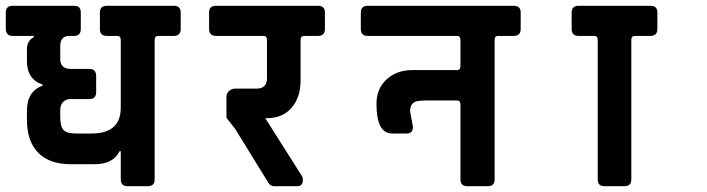

<svg xmlns="http://www.w3.org/2000/svg" viewBox="-22 -643 2442 663"><path d="M234 -519H217Q186 -519 186 -483V-440Q186 -405 222 -405H286Q310 -405 310 -381V-324Q310 -301 286 -301H222Q206 -301 196 -291Q186 -281 186 -263V-240Q186 -206 197.5 -194Q209 -182 241 -182H296Q395 -183 395 -271V-505Q395 -519 383 -519H347Q323 -519 323 -543V-600Q323 -623 347 -623H578Q602 -623 602 -600V-543Q602 -519 578 -519H524Q512 -519 512 -505V-23Q512 0 488 0H419Q395 0 395 -23V-121H391Q369 -76 305 -76H222Q149 -76 110 -115.5Q71 -155 71 -229V-260Q71 -328 125 -347V-351Q71 -369 71 -432V-473Q71 -502 95 -515V-519H22Q-2 -519 -2 -544V-600Q-2 -623 22 -623H234Q257 -623 257 -600V-543Q257 -519 234 -519Z M900 -373V-505Q900 -518 890 -519H724Q700 -519 700 -543V-600Q700 -623 724 -623H1076Q1100 -623 1100 -600V-543Q1100 -519 1076 -519H1028Q1016 -519 1016 -505V-366Q1016 -307 985 -271Q954 -235 900 -235H894L1018 -39Q1024 -31 1024 -22Q1024 0 1004 0H924Q912 0 904 -13L790 -198L760 -236V-308Q760 -321 769 -329Q778 -337 790 -337H864Q900 -337 900 -373Z M1332 -182Q1278 -182 1278 -284Q1278 -337 1313 -369Q1348 -401 1402 -401H1556Q1568 -401 1568 -415V-505Q1568 -518 1558 -519H1248Q1224 -519 1224 -543V-600Q1224 -623 1248 -623H1752Q1776 -623 1776 -600V-543Q1776 -519 1752 -519H1698Q1686 -519 1686 -505V-23Q1686 0 1662 0H1592Q1568 0 1568 -23V-282Q1568 -296 1556 -296H1448Q1430 -296 1420 -294Q1394 -289 1394 -259L1404 -205Q1404 -182 1382 -182Z M2134 0H2066Q2042 0 2042 -23V-505Q2042 -519 2030 -519H1976Q1952 -519 1952 -543V-600Q1952 -623 1976 -623H2224Q2248 -623 2248 -600V-543Q2248 -519 2224 -519H2170Q2158 -519 2158 -505V-23Q2158 0 2134 0Z"/></svg>

Font: RajdhaniMono
Style: Bold
Weight: 700
Monospace: yes
Designer: Satya Rajpurohit, Jyotish Sonowal
Foundry: Indian Type Foundry
Version: Version 1.201;PS 1.0;hotconv 1.0.78;makeotf.lib2.5.61930; tt